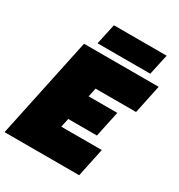

<svg xmlns="http://www.w3.org/2000/svg" viewBox="-223 -1020 1074 1154"><g transform="rotate(30 314.0 -442.5)"><path d="M229 -885H595L564 -742H198ZM129 -699H647L605 -500H324L311 -439H510L472 -260H273L260 -199H541L499 0H-19Z"/></g></svg>

Font: Prompt Black
Style: Italic
Weight: 900
Italic angle: -12°
Designer: Katatrad Team
Foundry: CadsonDemak
Version: Version 1.001